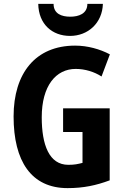

<svg xmlns="http://www.w3.org/2000/svg" viewBox="-20 -1025 651 989"><path d="M510 -1005H430C430 -954 385 -939 342 -939C297 -939 256 -954 256 -1005H177C179 -900 249 -840 341 -840C433 -840 507 -906 510 -1005ZM305 -467V-345H405V-186C381 -180 365 -176 332 -176C233 -176 195 -279 195 -421C195 -583 268 -670 370 -670C418 -670 466 -655 503 -631L546 -745C495 -772 431 -790 367 -790C163 -790 50 -648 50 -425C50 -195 141 -56 328 -56C410 -56 475 -70 545 -96V-467Z"/></svg>

Font: Noto Sans Malayalam UI Condensed
Style: Bold
Weight: 700
Width: 3
Designer: Jelle Bosma - Monotype Design Team
Foundry: Monotype Imaging Inc.
Version: Version 2.104